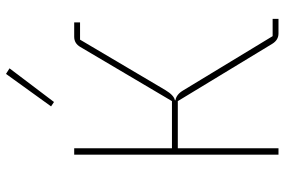

<svg xmlns="http://www.w3.org/2000/svg" viewBox="-178 -794 971 656"><g transform="rotate(-90 308.0 -465.5)"><path d="M403 -919 288 -767 273 -777 384 -931ZM108 0V-698H130V-364H291L476 -677Q488 -698 511 -698H560V-678H501L329 -387Q311 -357 294 -354V-352Q314 -349 328 -325L513 -20H572V0H522Q500 0 487 -21L291 -344H130V0Z"/></g></svg>

Font: IBM Plex Sans Thin
Style: Regular
Weight: 100
Designer: Mike Abbink, Paul van der Laan, Pieter van Rosmalen
Foundry: Bold Monday
Version: Version 3.0